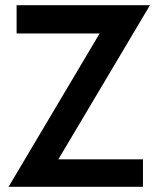

<svg xmlns="http://www.w3.org/2000/svg" viewBox="-20 -720 615 740"><path d="M44 -591H364L13 0H531V-106H205L558 -700H44Z"/></svg>

Font: Jost Medium
Style: Regular
Weight: 500
Version: Version 3.710